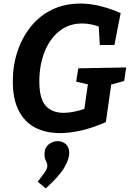

<svg xmlns="http://www.w3.org/2000/svg" viewBox="-20 -736 739 1079"><path d="M317 12Q237 12 177.5 -19Q118 -50 85 -114.5Q52 -179 52 -280Q52 -369 78.5 -448Q105 -527 154 -587.5Q203 -648 273 -682Q343 -716 431 -716Q486 -716 543 -702Q600 -688 658 -662L623 -483H541L535 -587Q510 -596 486.5 -600Q463 -604 442 -604Q366 -604 312 -560Q258 -516 229.5 -442Q201 -368 201 -279Q201 -182 236.5 -142Q272 -102 337 -102Q363 -102 392.5 -107.5Q422 -113 454 -124L474 -262L408 -277L420 -352L689 -357L678 -281L605 -261L575 -50Q503 -18 437.5 -3Q372 12 317 12ZM237 323 192 285Q220 249 233 230Q246 211 246 196Q246 182 238 168Q230 154 230 131Q230 94 253.5 75.5Q277 57 304 57Q329 57 349 73Q369 89 369 125Q369 159 340.5 207Q312 255 237 323Z"/></svg>

Font: Bitter
Style: Bold Italic
Weight: 700
Italic angle: -9°
Designer: Sol Matas, and Bitter project Authors
Foundry: Sol Matas
Version: Version 2.001